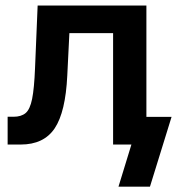

<svg xmlns="http://www.w3.org/2000/svg" viewBox="-20 -536 656 712"><path d="M8.3 0V-103H29.8Q58.6 -103 75 -116.7Q91.3 -130.4 99.1 -169.2Q106.9 -208 109.9 -282.7L119.6 -515.6H522.9V0H399.4V-413.1H237.3L229.5 -255.9Q223.1 -120.6 182.9 -60.3Q142.6 0 56.6 0ZM419.4 156.2 467.3 0H430.7V-102.5H616.2L536.1 156.2Z"/></svg>

Font: Inter Display SemiBold
Style: Regular
Weight: 600
Designer: Rasmus Andersson
Foundry: rsms
Version: Version 4.001;git-9221beed3